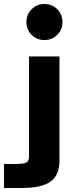

<svg xmlns="http://www.w3.org/2000/svg" viewBox="-90 -778 369 959"><path d="M196 -732Q222 -706 222 -668Q222 -630 196 -604Q170 -578 132 -578Q94 -578 68 -604Q42 -630 42 -668Q42 -706 68 -732Q94 -758 132 -758Q170 -758 196 -732ZM207 24Q207 97 162.5 129Q118 161 17 161H-70V41H-11Q30 41 42.5 33.5Q55 26 55 2V-496H207Z"/></svg>

Font: Atkinson Hyperlegible Pro
Style: Bold
Weight: 700
Designer: Elliott Scott, Megan Eiswerth, Linus Boman, Theodore Petrosky, Jacob Perez
Foundry: Braille Institute
Version: Version 1.5.1